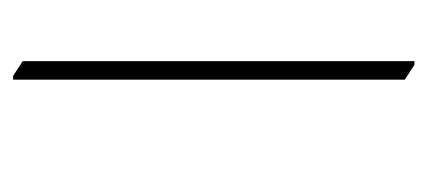

<svg xmlns="http://www.w3.org/2000/svg" viewBox="-204 -458 667 300"><g transform="rotate(-90 130.0 -308.5)"><path d="M178 5H184V-607L161 -622H155V-10Z"/></g></svg>

Font: Noto Serif Devanagari ExtraCondensed Thin
Style: Regular
Weight: 100
Width: 2
Designer: Universal Thirst, Indian Type Foundry and the Monotype Design Team
Foundry: Monotype Imaging Inc.
Version: Version 2.004